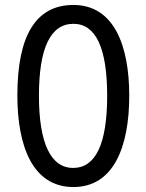

<svg xmlns="http://www.w3.org/2000/svg" viewBox="-20 -744 590 774"><path d="M501 -358C501 -563 438 -724 276 -724C126 -724 50 -603 50 -359C50 -156 111 10 276 10C438 10 501 -152 501 -358ZM137 -358C137 -549 183 -648 276 -648C366 -648 412 -551 412 -358C412 -163 365 -67 275 -67C185 -67 137 -166 137 -358Z"/></svg>

Font: Noto Sans Telugu ExtraCondensed
Style: Regular
Weight: 400
Width: 2
Designer: Jelle Bosma - Monotype Design Team
Foundry: Monotype Imaging Inc.
Version: Version 2.005